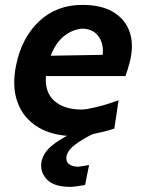

<svg xmlns="http://www.w3.org/2000/svg" viewBox="-20 -530 567 765"><path d="M279.5 12.5Q192 12.5 133 -22.5Q74 -57.5 50.2 -121.5Q26.5 -185.5 44.5 -272Q67 -380.5 136.2 -445.5Q205.5 -510.5 308 -510.5Q384 -510.5 431.8 -481.8Q479.5 -453 496.8 -402Q514 -351 497.5 -284.5Q489.5 -253.5 480 -227H163Q158 -161.5 197 -127.5Q236 -93.5 306 -93.5Q322.5 -93.5 363.5 -103.2Q404.5 -113 452.5 -130.5L435.5 -17.5Q398.5 -5.5 353.5 3.5Q308.5 12.5 279.5 12.5ZM310 -416Q271 -414 236.5 -387.2Q202 -360.5 182 -308L389 -311.5Q394 -354.5 373.2 -384.2Q352.5 -414 310 -416ZM260 214.5Q193.5 214.5 165.8 183.8Q138 153 145.5 113.5Q153 79 183.8 52.8Q214.5 26.5 265 2L270 -23.5L337.5 -31L357.5 0Q314 21 282 44.2Q250 67.5 245 92.5Q241.5 113 253.8 123Q266 133 290 134.5Q300 133 311.2 131.5Q322.5 130 335 127.5L319 207Q300 210.5 284.5 212.5Q269 214.5 260 214.5Z"/></svg>

Font: Commissioner Loud SemiBold
Style: Italic
Weight: 600
Italic angle: -12°
Designer: Kostas Bartsokas
Foundry: Kostas Bartsokas
Version: Version 1.000; ttfautohint (v1.8.3)